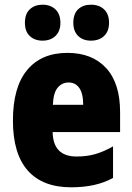

<svg xmlns="http://www.w3.org/2000/svg" viewBox="-20 -787 563 817"><path d="M267 -562Q372 -562 431.5 -497.5Q491 -433 491 -310V-225H204Q206 -121 306 -121Q349 -121 384.5 -131Q420 -141 461 -164V-30Q390 10 283 10Q161 10 98 -61.5Q35 -133 35 -274Q35 -416 95.5 -489Q156 -562 267 -562ZM272 -436Q244 -436 225.5 -414Q207 -392 205 -341H334Q334 -389 317.5 -412.5Q301 -436 272 -436ZM86 -690Q86 -728 107 -747.5Q128 -767 161 -767Q195 -767 216 -747Q237 -727 237 -690Q237 -654 216 -634Q195 -614 161 -614Q128 -614 107 -633.5Q86 -653 86 -690ZM292 -690Q292 -728 312.5 -747.5Q333 -767 367 -767Q402 -767 423 -747Q444 -727 444 -690Q444 -654 423 -634Q402 -614 367 -614Q333 -614 312.5 -634Q292 -654 292 -690Z"/></svg>

Font: Noto Sans Gujarati Condensed Black
Style: Regular
Weight: 900
Width: 3
Designer: Jelle Bosma - Monotype Design Team, Universal Thirst
Foundry: Monotype Imaging Inc.
Version: Version 2.106; ttfautohint (v1.8.4.7-5d5b)